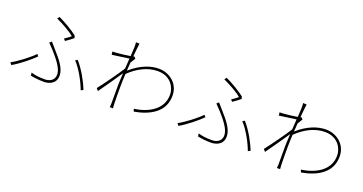

<svg xmlns="http://www.w3.org/2000/svg" viewBox="-40 -1456 4079 2159"><g transform="rotate(20 2000.0 -376.5)"><path d="M558 -510C592 -533 627 -559 648 -577L640 -604C589 -647 478 -711 409 -743L389 -718C465 -683 568 -627 612 -586C596 -572 565 -549 538 -532ZM331 -13C370 -5 422 3 492 3C533 3 635 -13 635 -123C635 -209 563 -295 485 -382C464 -406 441 -434 422 -454L398 -432C420 -410 447 -382 465 -362C529 -289 605 -199 605 -126C605 -44 533 -27 492 -27C417 -27 372 -34 327 -48ZM942 -64C910 -146 840 -277 765 -360L740 -344C809 -274 882 -137 914 -49ZM335 -244 316 -267C262 -209 142 -117 63 -75L83 -49C169 -98 275 -184 335 -244Z M1351 -613C1347 -612 1343 -611 1339 -610C1346 -687 1352 -749 1356 -768L1313 -770C1316 -751 1316 -730 1316 -713C1316 -702 1313 -659 1310 -603C1254 -593 1176 -585 1144 -583C1131 -582 1116 -581 1100 -582L1104 -544C1171 -554 1267 -566 1307 -572C1305 -534 1302 -491 1299 -450C1256 -379 1130 -204 1075 -135L1098 -107C1161 -197 1245 -314 1296 -393C1292 -329 1289 -274 1289 -246V-27C1289 -11 1287 10 1286 17H1324C1323 2 1322 -11 1321 -28C1318 -111 1319 -147 1319 -246C1319 -289 1321 -340 1324 -394C1417 -486 1535 -549 1656 -549C1819 -549 1875 -423 1875 -348C1877 -163 1704 -80 1545 -58L1557 -28C1743 -61 1907 -151 1905 -347C1904 -494 1781 -579 1659 -579C1561 -579 1442 -538 1326 -434C1328 -467 1330 -501 1333 -533C1345 -554 1358 -576 1370 -594Z M2558 -510C2592 -533 2627 -559 2648 -577L2640 -604C2589 -647 2478 -711 2409 -743L2389 -718C2465 -683 2568 -627 2612 -586C2596 -572 2565 -549 2538 -532ZM2331 -13C2370 -5 2422 3 2492 3C2533 3 2635 -13 2635 -123C2635 -209 2563 -295 2485 -382C2464 -406 2441 -434 2422 -454L2398 -432C2420 -410 2447 -382 2465 -362C2529 -289 2605 -199 2605 -126C2605 -44 2533 -27 2492 -27C2417 -27 2372 -34 2327 -48ZM2942 -64C2910 -146 2840 -277 2765 -360L2740 -344C2809 -274 2882 -137 2914 -49ZM2335 -244 2316 -267C2262 -209 2142 -117 2063 -75L2083 -49C2169 -98 2275 -184 2335 -244Z M3351 -613C3347 -612 3343 -611 3339 -610C3346 -687 3352 -749 3356 -768L3313 -770C3316 -751 3316 -730 3316 -713C3316 -702 3313 -659 3310 -603C3254 -593 3176 -585 3144 -583C3131 -582 3116 -581 3100 -582L3104 -544C3171 -554 3267 -566 3307 -572C3305 -534 3302 -491 3299 -450C3256 -379 3130 -204 3075 -135L3098 -107C3161 -197 3245 -314 3296 -393C3292 -329 3289 -274 3289 -246V-27C3289 -11 3287 10 3286 17H3324C3323 2 3322 -11 3321 -28C3318 -111 3319 -147 3319 -246C3319 -289 3321 -340 3324 -394C3417 -486 3535 -549 3656 -549C3819 -549 3875 -423 3875 -348C3877 -163 3704 -80 3545 -58L3557 -28C3743 -61 3907 -151 3905 -347C3904 -494 3781 -579 3659 -579C3561 -579 3442 -538 3326 -434C3328 -467 3330 -501 3333 -533C3345 -554 3358 -576 3370 -594Z"/></g></svg>

Font: Noto Sans Japanese Thin
Style: Regular
Weight: 100
Designer: Ryoko NISHIZUKA (kana & ideographs); Paul D. Hunt (Latin, Greek & Cyrillic); Wenlong ZHANG (bopomofo); Sandoll Communica
Foundry: Adobe Systems Incorporated
Version: Version 1.000;PS 1;hotconv 1.0.78;makeotf.lib2.5.61930